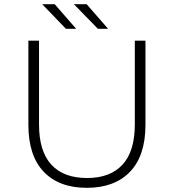

<svg xmlns="http://www.w3.org/2000/svg" viewBox="-20 -895 833 920"><path d="M116 -297V-700H167V-299Q167 -170 226 -106Q285 -42 397 -42Q508 -42 567 -106Q626 -170 626 -299V-700H677V-297Q677 -149 603 -72Q529 5 396 5Q263 5 189.5 -72Q116 -149 116 -297ZM182 -875H242L345 -757H296ZM334 -875H395L498 -757H449Z"/></svg>

Font: Montserrat Atlas Light
Style: Regular
Weight: 300
Designer: Julieta Ulanovsky
Foundry: Julieta Ulanovsky
Version: Version 7.200